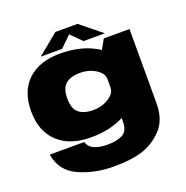

<svg xmlns="http://www.w3.org/2000/svg" viewBox="-166 -894 1247 1285"><g transform="rotate(-20 458.0 -251.0)"><path d="M428.5 239.5Q555 239.5 635.8 213Q716.5 186.5 778 120.8Q839.5 55 839.5 -60.5V-589.5H656.5L586.5 -464V-25Q586.5 45.5 544.8 66.5Q503 87.5 439 87.5Q402 87.5 370.8 80Q339.5 72.5 320.5 56Q301.5 39.5 297 17.5H50.5Q70 139.5 181.8 189.5Q293.5 239.5 428.5 239.5ZM350 4Q491.5 4 593 -51.5Q694.5 -107 694.5 -156L585.5 -262Q585.5 -223.5 537.2 -193Q489 -162.5 428.5 -162.5Q361 -162.5 325 -192.2Q289 -222 289 -295Q289 -368 325 -397.8Q361 -427.5 428.5 -427.5Q489 -427.5 537.2 -397.5Q585.5 -367.5 585.5 -329L694 -431.5Q694 -480.5 590.8 -537.5Q487.5 -594.5 346 -594.5Q199 -594.5 115.8 -517.2Q32.5 -440 32.5 -296.5Q32.5 -153.5 117.5 -74.8Q202.5 4 350 4ZM218 -619H370L447.5 -694.5L523 -619H675L524.5 -741H367Z"/></g></svg>

Font: Anybody Expanded Black
Style: Regular
Weight: 900
Width: 7
Designer: Tyler Finck
Foundry: Etcetera Type Company
Version: Version 1.113;gftools[0.9.25]